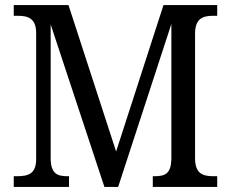

<svg xmlns="http://www.w3.org/2000/svg" viewBox="-20 -734 907 754"><path d="M34 0H251V-42H246C205 -42 179 -51 179 -114V-638L390 0H444L653 -640V-108C651 -51 628 -42 586 -42H580V0H833V-42H819C777 -42 746 -51 746 -113V-601C746 -663 778 -672 818 -672H833V-714H622L436 -139L249 -714H34V-672H49C89 -672 122 -663 122 -604V-109C122 -50 89 -42 47 -42H34Z"/></svg>

Font: Noto Serif Armenian SemiCondensed
Style: Regular
Weight: 400
Width: 4
Designer: Monotype Design Team
Foundry: Monotype Imaging Inc.
Version: Version 2.008